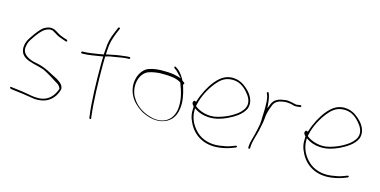

<svg xmlns="http://www.w3.org/2000/svg" viewBox="-76 -1120 3157 1596"><g transform="rotate(15 1502.0 -321.5)"><path d="M42 -10C37 -6 43 3 46 5L61 8C89 11 120 16 150 19C187 23 226 32 262 36C347 40 396 10 429 -39C439 -55 453 -83 455 -103C451 -133 434 -149 410 -164V-165H409C400 -172 389 -178 374 -185C358 -192 343 -201 326 -210C293 -227 259 -242 223 -251L175 -261C149 -267 117 -282 101 -298C87 -312 77 -326 77 -353V-355C78 -367 81 -382 86 -399C92 -416 107 -439 132 -474C157 -508 178 -529 194 -539C216 -552 240 -561 266 -550V-549L294 -533L295 -532C315 -519 338 -510 366 -501L387 -494H388C392 -494 395 -493 397 -493C400 -504 397 -508 394 -509L371 -516H370C357 -521 346 -525 334 -530C310 -541 295 -554 274 -564C243 -576 217 -571 186 -554C170 -545 147 -521 120 -484C93 -447 76 -420 71 -404C64 -386 62 -370 61 -354C61 -248 186 -250 268 -220H269C314 -198 361 -168 400 -143C419 -134 430 -122 438 -103L440 -100C420 -41 381 9 313 19C253 27 200 9 152 3C122 0 90 -6 64 -8L48 -10C47 -10 45 -11 42 -10Z M535 -440C535 -436 539 -431 543 -431H551C604 -431 657 -444 710 -451L722 -453L721 -440C720 -423 720 -406 720 -386C720 -236 723 -65 741 61L742 70C744 80 760 79 758 69L756 59V58C740 -72 736 -236 736 -386C736 -408 736 -430 737 -450V-457L744 -459C768 -468 795 -471 821 -475C851 -480 895 -489 925 -489H934C939 -489 942 -492 942 -496C942 -502 939 -505 934 -505H925C920 -505 906 -504 885 -501C842 -497 790 -487 751 -478L739 -475V-488C739 -495 739 -500 740 -508C744 -580 755 -611 777 -668L795 -710C799 -720 784 -724 780 -716L762 -673C738 -615 728 -584 724 -508C723 -497 722 -482 721 -470C709 -469 699 -467 687 -464H686C644 -458 593 -448 550 -448H543C539 -448 535 -444 535 -440Z M1032 -355C1010 -284 1032 -216 1065 -171C1091 -135 1134 -100 1177 -81C1216 -63 1271 -48 1324 -58C1396 -72 1442 -122 1451 -200C1460 -258 1446 -322 1432 -368L1423 -398C1427 -402 1435 -411 1428 -416L1408 -431C1404 -438 1402 -447 1396 -453C1382 -478 1357 -508 1338 -518L1326 -526C1323 -529 1320 -528 1317 -524C1311 -513 1322 -510 1328 -506C1339 -500 1352 -484 1364 -472L1391 -445L1354 -455C1322 -464 1286 -467 1244 -467C1194 -469 1150 -463 1113 -450C1075 -437 1045 -398 1032 -355ZM1050 -223C1022 -306 1052 -400 1120 -424C1153 -435 1198 -443 1243 -441C1304 -441 1357 -436 1396 -410L1401 -397C1422 -342 1445 -271 1436 -193C1424 -102 1357 -46 1253 -64C1180 -79 1115 -117 1078 -171C1067 -186 1056 -204 1050 -223ZM1243 -441Z M1540 -282C1534 -270 1545 -257 1555 -247V-239C1551 -181 1560 -149 1581 -107C1624 -19 1715 45 1848 29C1888 24 1921 16 1947 6L1984 -8C1986 -9 1988 -12 1989 -18C1991 -20 1991 -21 1986 -22H1978L1941 -8C1916 2 1883 8 1845 13C1765 24 1694 -1 1651 -41C1608 -81 1570 -138 1570 -217V-235L1585 -225C1614 -207 1648 -195 1693 -192C1753 -188 1809 -207 1852 -227C1910 -255 1969 -291 1994 -346C2014 -400 1987 -452 1956 -486C1928 -516 1893 -544 1850 -555C1761 -576 1706 -533 1662 -479C1625 -434 1588 -364 1568 -299L1564 -289L1554 -293C1547 -296 1544 -292 1540 -283ZM1573 -254 1576 -268C1591 -343 1634 -419 1674 -469C1705 -507 1738 -537 1790 -543C1863 -552 1910 -514 1943 -476C1966 -450 2000 -404 1979 -352C1965 -319 1935 -293 1907 -275C1869 -249 1823 -229 1772 -215C1694 -193 1617 -219 1573 -254ZM1576 -268Z M2082 -35C2082 -28 2085 -26 2088 -26C2095 -26 2097 -27 2098 -34L2099 -53C2103 -104 2123 -151 2133 -199C2138 -232 2148 -263 2150 -292C2152 -314 2154 -339 2160 -358L2168 -386L2179 -416C2190 -449 2214 -468 2248 -474L2263 -477C2283 -481 2305 -480 2324 -477C2345 -474 2360 -465 2376 -467H2377C2385 -467 2399 -469 2404 -470H2413C2420 -472 2423 -489 2412 -486H2405C2396 -484 2386 -484 2378 -482H2376C2370 -482 2366 -483 2362 -484L2345 -488C2338 -490 2333 -491 2326 -492L2305 -495C2285 -498 2263 -492 2243 -489L2224 -484L2204 -474C2185 -463 2176 -451 2166 -428L2151 -390L2147 -431C2144 -466 2139 -495 2128 -517C2124 -527 2110 -518 2114 -511V-510C2116 -503 2121 -498 2124 -485C2131 -457 2132 -423 2132 -389C2132 -375 2132 -364 2131 -351C2131 -332 2129 -317 2129 -302V-284C2129 -275 2128 -266 2127 -258V-251C2120 -217 2114 -181 2105 -148C2097 -116 2085 -83 2083 -54ZM2133 -189Z M2502 -282C2496 -270 2507 -257 2517 -247V-239C2513 -181 2522 -149 2543 -107C2586 -19 2677 45 2810 29C2850 24 2883 16 2909 6L2946 -8C2948 -9 2950 -12 2951 -18C2953 -20 2953 -21 2948 -22H2940L2903 -8C2878 2 2845 8 2807 13C2727 24 2656 -1 2613 -41C2570 -81 2532 -138 2532 -217V-235L2547 -225C2576 -207 2610 -195 2655 -192C2715 -188 2771 -207 2814 -227C2872 -255 2931 -291 2956 -346C2976 -400 2949 -452 2918 -486C2890 -516 2855 -544 2812 -555C2723 -576 2668 -533 2624 -479C2587 -434 2550 -364 2530 -299L2526 -289L2516 -293C2509 -296 2506 -292 2502 -283ZM2535 -254 2538 -268C2553 -343 2596 -419 2636 -469C2667 -507 2700 -537 2752 -543C2825 -552 2872 -514 2905 -476C2928 -450 2962 -404 2941 -352C2927 -319 2897 -293 2869 -275C2831 -249 2785 -229 2734 -215C2656 -193 2579 -219 2535 -254ZM2538 -268Z"/></g></svg>

Font: Stray Cat
Style: ExLt
Weight: 200
Version: Version 1.0